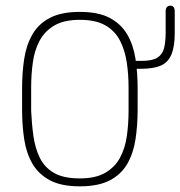

<svg xmlns="http://www.w3.org/2000/svg" viewBox="-20 -648 637 678"><path d="M466 -336Q466 -391 458.5 -440Q451 -489 429.5 -526Q408 -563 368 -584.5Q328 -606 262 -606Q197 -606 156.5 -585Q116 -564 94.5 -526.5Q73 -489 65.5 -440.5Q58 -392 58 -336V-260Q58 -205 65.5 -156Q73 -107 94.5 -70Q116 -33 156 -11.5Q196 10 262 10Q327 10 367.5 -11Q408 -32 429.5 -69.5Q451 -107 458.5 -156Q466 -205 466 -260ZM90 -257V-339Q90 -385 96 -428Q102 -471 120 -504.5Q138 -538 172 -558Q206 -578 262 -578Q318 -578 352 -558.5Q386 -539 403.5 -505Q421 -471 427.5 -428.5Q434 -386 434 -339V-257Q434 -211 428 -168Q422 -125 404 -91.5Q386 -58 352 -38Q318 -18 262 -18Q204 -18 170.5 -37.5Q137 -57 120.5 -91Q104 -125 98 -168Q92 -211 90 -257ZM434 -405H476Q522 -405 548 -416.5Q574 -428 585.5 -456Q597 -484 597 -531V-608Q597 -618 593 -623Q589 -628 581 -628Q574 -628 569.5 -623Q565 -618 565 -608V-535Q565 -501 559.5 -478.5Q554 -456 536 -444.5Q518 -433 480 -433H434Z"/></svg>

Font: Beiruti ExtraLight
Style: Regular
Weight: 250
Designer: Arlette Boutros
Foundry: Boutros
Version: Version 1.41